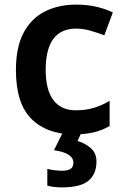

<svg xmlns="http://www.w3.org/2000/svg" viewBox="-20 -572 541 832"><path d="M300 10Q183 10 116 -57Q49 -124 49 -268Q49 -368 82.5 -430.5Q116 -493 175 -522.5Q234 -552 310 -552Q361 -552 401 -542Q441 -532 469 -518L432 -419Q401 -431 370 -439.5Q339 -448 310 -448Q178 -448 178 -269Q178 -182 211.5 -138Q245 -94 308 -94Q353 -94 388 -105Q423 -116 455 -135V-26Q424 -8 388.5 1Q353 10 300 10ZM398 128Q398 182 363.5 211Q329 240 248 240Q229 240 213 238Q197 236 185 232V160Q197 163 215.5 165.5Q234 168 249 168Q271 168 284.5 160.5Q298 153 298 133Q298 91 214 79L253 0H334L316 39Q348 48 373 69.5Q398 91 398 128Z"/></svg>

Font: Noto Sans Gujarati UI SemiBold
Style: Regular
Weight: 600
Designer: Jelle Bosma - Monotype Design Team, Universal Thirst
Foundry: Monotype Imaging Inc.
Version: Version 2.106; ttfautohint (v1.8.4.7-5d5b)